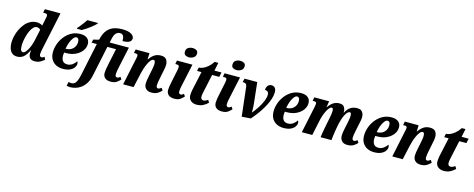

<svg xmlns="http://www.w3.org/2000/svg" viewBox="-39 -1660 6895 2790"><g transform="rotate(15 3408.5 -265.5)"><path d="M168 10Q121 10 92.5 -14Q64 -38 51 -77Q38 -116 38 -163Q38 -210 50 -263Q62 -316 86 -366Q110 -416 144 -457Q178 -498 222.5 -522Q267 -546 320 -546Q345 -546 368 -539Q391 -532 407 -521Q409 -534 413 -553.5Q417 -573 419 -582L427 -622Q431 -636 433.5 -649.5Q436 -663 436 -675Q436 -691 426.5 -698Q417 -705 391 -705H371L382 -760H617L501 -215Q495 -189 489.5 -159.5Q484 -130 484 -113Q484 -72 515 -72Q526 -72 537.5 -78.5Q549 -85 556 -92L576 -52Q551 -30 516.5 -10Q482 10 430 10Q389 10 364 -12Q339 -34 339 -88Q339 -98 340.5 -109Q342 -120 344 -129H338Q302 -53 262.5 -21.5Q223 10 168 10ZM233 -73Q257 -73 281.5 -104.5Q306 -136 326.5 -185.5Q347 -235 358 -288L393 -452Q384 -465 369 -471.5Q354 -478 341 -478Q313 -478 290 -456Q267 -434 249 -398Q231 -362 218.5 -319.5Q206 -277 199.5 -235.5Q193 -194 193 -161Q193 -112 204.5 -92.5Q216 -73 233 -73Z M857 10Q802 10 756.5 -11.5Q711 -33 683.5 -77.5Q656 -122 656 -189Q656 -246 677 -308Q698 -370 739.5 -424Q781 -478 841 -512Q901 -546 979 -546Q1044 -546 1080 -515.5Q1116 -485 1116 -431Q1116 -376 1081 -329Q1046 -282 985.5 -253Q925 -224 848 -224H815Q811 -203 811 -180Q811 -126 833.5 -97.5Q856 -69 902 -69Q945 -69 979.5 -94.5Q1014 -120 1033 -151Q1044 -139 1044 -113Q1044 -86 1024 -57.5Q1004 -29 962.5 -9.5Q921 10 857 10ZM828 -283Q868 -283 900.5 -300.5Q933 -318 952.5 -350Q972 -382 972 -424Q972 -452 962 -468Q952 -484 934 -484Q909 -484 885.5 -453.5Q862 -423 845 -377Q828 -331 821 -283ZM904 -606 907 -619Q924 -638 945 -664Q966 -690 986 -717Q1006 -744 1020 -766H1180L1177 -756Q1166 -743 1143.5 -723.5Q1121 -704 1091.5 -681.5Q1062 -659 1032 -639Q1002 -619 977 -606Z M1029 240Q1017 240 1000.5 237.5Q984 235 975 232L989 172Q996 174 1007.5 176.5Q1019 179 1029 179Q1057 179 1077.5 164.5Q1098 150 1113.5 113Q1129 76 1142 11L1242 -466H1163L1175 -515L1258 -536L1268 -575Q1296 -673 1362.5 -721.5Q1429 -770 1545 -770Q1634 -770 1679.5 -743.5Q1725 -717 1725 -678Q1725 -644 1694 -624.5Q1663 -605 1592 -605Q1593 -649 1580 -678Q1567 -707 1527 -707Q1493 -707 1467.5 -681Q1442 -655 1429 -591L1417 -536H1706L1636 -211Q1630 -180 1626 -157Q1622 -134 1622 -114Q1622 -73 1652 -73Q1665 -73 1674.5 -78.5Q1684 -84 1698 -95L1720 -61Q1697 -34 1665 -12Q1633 10 1577 10Q1520 10 1490 -16.5Q1460 -43 1460 -91Q1460 -131 1482 -234L1531 -466H1401L1307 -18Q1291 61 1259 111Q1227 161 1187 189.5Q1147 218 1105.5 229Q1064 240 1029 240Z M2191 10Q2135 10 2105.5 -19.5Q2076 -49 2077 -100Q2078 -121 2081.5 -147Q2085 -173 2093 -209L2109 -289Q2113 -309 2119.5 -344.5Q2126 -380 2126 -405Q2126 -423 2121 -440Q2116 -457 2097 -457Q2077 -457 2057 -432.5Q2037 -408 2019.5 -370.5Q2002 -333 1989 -292.5Q1976 -252 1969 -219L1920 0H1763L1847 -398Q1850 -411 1853 -426Q1856 -441 1856 -453Q1856 -468 1847.5 -474.5Q1839 -481 1817 -481H1797L1808 -536H2016L2012 -442H2015Q2053 -496 2093 -521Q2133 -546 2187 -546Q2248 -546 2270.5 -513Q2293 -480 2293 -436Q2293 -409 2286.5 -375Q2280 -341 2274 -313L2254 -212Q2248 -183 2244 -159Q2240 -135 2240 -114Q2240 -73 2268 -73Q2288 -73 2317 -96L2340 -61Q2319 -35 2282.5 -12.5Q2246 10 2191 10Z M2584 -626Q2552 -626 2529.5 -640.5Q2507 -655 2507 -687Q2507 -733 2537.5 -752Q2568 -771 2605 -771Q2637 -771 2661 -757Q2685 -743 2685 -710Q2685 -668 2653.5 -647Q2622 -626 2584 -626ZM2533 10Q2476 10 2445.5 -16.5Q2415 -43 2415 -91Q2415 -112 2420.5 -148.5Q2426 -185 2438 -239L2468 -382Q2478 -424 2478 -449Q2478 -468 2469 -474.5Q2460 -481 2437 -481H2419L2429 -536H2662L2592 -211Q2585 -180 2581 -157Q2577 -134 2577 -114Q2577 -73 2607 -73Q2620 -73 2630 -78.5Q2640 -84 2653 -95L2676 -61Q2653 -34 2621 -12Q2589 10 2533 10Z M2867 10Q2817 10 2781.5 -18.5Q2746 -47 2746 -103Q2746 -121 2749.5 -146Q2753 -171 2757 -191L2817 -466H2750L2761 -519Q2786 -519 2820.5 -532.5Q2855 -546 2892.5 -577Q2930 -608 2964 -659H3019L2993 -536H3099L3084 -466H2977L2919 -198Q2908 -150 2908 -122Q2908 -99 2919.5 -87Q2931 -75 2949 -75Q2967 -75 2984 -83Q3001 -91 3016 -102L3038 -64Q3007 -34 2966.5 -12Q2926 10 2867 10Z M3300 -626Q3268 -626 3245.5 -640.5Q3223 -655 3223 -687Q3223 -733 3253.5 -752Q3284 -771 3321 -771Q3353 -771 3377 -757Q3401 -743 3401 -710Q3401 -668 3369.5 -647Q3338 -626 3300 -626ZM3249 10Q3192 10 3161.5 -16.5Q3131 -43 3131 -91Q3131 -112 3136.5 -148.5Q3142 -185 3154 -239L3184 -382Q3194 -424 3194 -449Q3194 -468 3185 -474.5Q3176 -481 3153 -481H3135L3145 -536H3378L3308 -211Q3301 -180 3297 -157Q3293 -134 3293 -114Q3293 -73 3323 -73Q3336 -73 3346 -78.5Q3356 -84 3369 -95L3392 -61Q3369 -34 3337 -12Q3305 10 3249 10Z M3499 -428Q3495 -460 3480.5 -470.5Q3466 -481 3441 -481H3432L3446 -536H3637L3669 -240Q3675 -190 3675.5 -152Q3676 -114 3676 -89H3678Q3718 -136 3753.5 -191.5Q3789 -247 3811 -300.5Q3833 -354 3833 -395Q3833 -428 3816 -442Q3799 -456 3775 -455Q3776 -495 3796 -520Q3816 -545 3852 -545Q3882 -545 3902 -524Q3922 -503 3922 -457Q3922 -410 3905.5 -358.5Q3889 -307 3862 -255.5Q3835 -204 3803.5 -156.5Q3772 -109 3740.5 -69Q3709 -29 3684 -1L3549 9Z M4177 10Q4122 10 4076.5 -11.5Q4031 -33 4003.5 -77.5Q3976 -122 3976 -189Q3976 -246 3997 -308Q4018 -370 4059.5 -424Q4101 -478 4161 -512Q4221 -546 4299 -546Q4364 -546 4400 -515.5Q4436 -485 4436 -431Q4436 -376 4401 -329Q4366 -282 4305.5 -253Q4245 -224 4168 -224H4135Q4131 -203 4131 -180Q4131 -126 4153.5 -97.5Q4176 -69 4222 -69Q4265 -69 4299.5 -94.5Q4334 -120 4353 -151Q4364 -139 4364 -113Q4364 -86 4344 -57.5Q4324 -29 4282.5 -9.5Q4241 10 4177 10ZM4148 -283Q4188 -283 4220.5 -300.5Q4253 -318 4272.5 -350Q4292 -382 4292 -424Q4292 -452 4282 -468Q4272 -484 4254 -484Q4229 -484 4205.5 -453.5Q4182 -423 4165 -377Q4148 -331 4141 -283Z M5137 8Q5077 8 5050.5 -24Q5024 -56 5024 -102Q5024 -123 5027.5 -148.5Q5031 -174 5039 -211L5056 -292Q5061 -315 5067.5 -349.5Q5074 -384 5074 -412Q5074 -429 5069.5 -444.5Q5065 -460 5049 -460Q5031 -460 5013.5 -440.5Q4996 -421 4981 -390Q4966 -359 4954.5 -324Q4943 -289 4937 -260L4924 -195Q4920 -174 4914.5 -139Q4909 -104 4904 -66.5Q4899 -29 4897 0H4733Q4737 -29 4743.5 -68.5Q4750 -108 4757.5 -149Q4765 -190 4772 -223L4786 -292Q4794 -328 4798.5 -360Q4803 -392 4803 -413Q4803 -428 4799 -442.5Q4795 -457 4781 -457Q4762 -457 4743.5 -435.5Q4725 -414 4708.5 -381Q4692 -348 4679.5 -313Q4667 -278 4661 -250L4608 0H4451L4535 -398Q4537 -411 4540 -425Q4543 -439 4543 -452Q4543 -469 4534 -475Q4525 -481 4505 -481H4485L4495 -536H4718L4704 -445H4708Q4747 -501 4786.5 -523.5Q4826 -546 4871 -546Q4925 -546 4945 -515.5Q4965 -485 4965 -444Q4965 -437 4964 -432H4967Q4999 -493 5042 -519.5Q5085 -546 5141 -546Q5179 -546 5200.5 -530.5Q5222 -515 5231.5 -490.5Q5241 -466 5241 -439Q5241 -412 5234 -377.5Q5227 -343 5221 -315L5200 -214Q5194 -184 5190 -160Q5186 -136 5186 -116Q5186 -75 5214 -75Q5227 -75 5238 -80.5Q5249 -86 5263 -98L5286 -63Q5265 -36 5228.5 -14Q5192 8 5137 8Z M5538 10Q5483 10 5437.5 -11.5Q5392 -33 5364.5 -77.5Q5337 -122 5337 -189Q5337 -246 5358 -308Q5379 -370 5420.5 -424Q5462 -478 5522 -512Q5582 -546 5660 -546Q5725 -546 5761 -515.5Q5797 -485 5797 -431Q5797 -376 5762 -329Q5727 -282 5666.5 -253Q5606 -224 5529 -224H5496Q5492 -203 5492 -180Q5492 -126 5514.5 -97.5Q5537 -69 5583 -69Q5626 -69 5660.5 -94.5Q5695 -120 5714 -151Q5725 -139 5725 -113Q5725 -86 5705 -57.5Q5685 -29 5643.5 -9.5Q5602 10 5538 10ZM5509 -283Q5549 -283 5581.5 -300.5Q5614 -318 5633.5 -350Q5653 -382 5653 -424Q5653 -452 5643 -468Q5633 -484 5615 -484Q5590 -484 5566.5 -453.5Q5543 -423 5526 -377Q5509 -331 5502 -283Z M6240 10Q6184 10 6154.5 -19.5Q6125 -49 6126 -100Q6127 -121 6130.5 -147Q6134 -173 6142 -209L6158 -289Q6162 -309 6168.5 -344.5Q6175 -380 6175 -405Q6175 -423 6170 -440Q6165 -457 6146 -457Q6126 -457 6106 -432.5Q6086 -408 6068.5 -370.5Q6051 -333 6038 -292.5Q6025 -252 6018 -219L5969 0H5812L5896 -398Q5899 -411 5902 -426Q5905 -441 5905 -453Q5905 -468 5896.5 -474.5Q5888 -481 5866 -481H5846L5857 -536H6065L6061 -442H6064Q6102 -496 6142 -521Q6182 -546 6236 -546Q6297 -546 6319.5 -513Q6342 -480 6342 -436Q6342 -409 6335.5 -375Q6329 -341 6323 -313L6303 -212Q6297 -183 6293 -159Q6289 -135 6289 -114Q6289 -73 6317 -73Q6337 -73 6366 -96L6389 -61Q6368 -35 6331.5 -12.5Q6295 10 6240 10Z M6585 10Q6535 10 6499.5 -18.5Q6464 -47 6464 -103Q6464 -121 6467.5 -146Q6471 -171 6475 -191L6535 -466H6468L6479 -519Q6504 -519 6538.5 -532.5Q6573 -546 6610.5 -577Q6648 -608 6682 -659H6737L6711 -536H6817L6802 -466H6695L6637 -198Q6626 -150 6626 -122Q6626 -99 6637.5 -87Q6649 -75 6667 -75Q6685 -75 6702 -83Q6719 -91 6734 -102L6756 -64Q6725 -34 6684.5 -12Q6644 10 6585 10Z"/></g></svg>

Font: Noto Serif Condensed ExtraBold
Style: Italic
Weight: 800
Width: 3
Italic angle: -12°
Designer: Monotype Design Team
Foundry: Monotype Imaging Inc.
Version: Version 2.014; ttfautohint (v1.8.4.7-5d5b)